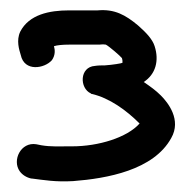

<svg xmlns="http://www.w3.org/2000/svg" viewBox="-20 -664 372 370"><path d="M216 -543C215 -542 197 -539 182 -538C176 -538 169 -538 163 -537C133 -535 133 -494 155 -484L156 -483H157C191 -475 223 -452 249 -426C225 -399 170 -382 119 -382C93 -382 78 -381 60 -384L50 -386C20 -391 3 -355 18 -334C23 -327 31 -322 40 -320H41C65 -317 87 -313 121 -315C186 -320 276 -336 310 -398C330 -433 304 -466 290 -480C280 -490 270 -497 257 -506C280 -521 287 -547 278 -575C274 -588 262 -601 246 -615C222 -635 201 -647 168 -644H113C75 -644 36 -636 19 -603C11 -586 17 -568 20 -558C27 -525 66 -532 80 -548C87 -558 86 -568 84 -575C90 -577 101 -578 113 -578H171C174 -578 178 -579 184 -578C190 -575 212 -556 215 -552C216 -549 216 -547 216 -546Z"/></svg>

Font: Stray Cat
Style: ExBdCn
Weight: 800
Version: Version 1.0